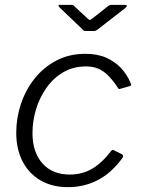

<svg xmlns="http://www.w3.org/2000/svg" viewBox="-20 -762 580 792"><path d="M332 -540Q382 -540 418 -524Q454 -508 479 -481.5Q504 -455 519 -419Q522 -414 521 -411.5Q520 -409 516 -407L474 -395Q471 -394 468.5 -396.5Q466 -399 463 -405Q443 -434 424 -452.5Q405 -471 383.5 -479.5Q362 -488 335 -488Q282 -488 241 -464Q200 -440 171.5 -399.5Q143 -359 128.5 -310.5Q114 -262 114 -213Q114 -134 155 -88Q196 -42 268 -42Q319 -42 360 -66Q401 -90 439 -140Q444 -146 450 -142L483 -126Q485 -125 487 -121Q489 -117 486 -112Q467 -85 443 -62Q419 -39 390.5 -23Q362 -7 329.5 1.5Q297 10 260 10Q195 10 147 -18Q99 -46 73 -96.5Q47 -147 47 -215Q47 -274 66 -332Q85 -390 122 -437Q159 -484 212 -512Q265 -540 332 -540ZM426 -737Q432 -741 435.5 -741.5Q439 -742 444 -742H495Q502 -742 503 -738.5Q504 -735 497 -729L385 -642Q381 -639 377 -636.5Q373 -634 366 -634H336Q327 -634 323 -637.5Q319 -641 315 -646L225 -732Q221 -737 221 -739.5Q221 -742 226 -742H273Q279 -742 282 -740.5Q285 -739 289 -734L342 -685Q350 -678 352 -679.5Q354 -681 364 -688Z"/></svg>

Font: Libre Franklin Light
Style: Italic
Weight: 300
Italic angle: -8°
Designer: Pablo Impallari, Rodrigo Fuenzalida, Nhung Nguyen
Foundry: Impallari Type
Version: Version 3.000